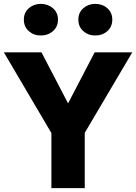

<svg xmlns="http://www.w3.org/2000/svg" viewBox="-21 -970 702 990"><path d="M102 -869Q102 -905 127.5 -927.5Q153 -950 189 -950Q226 -950 252 -927.5Q278 -905 278 -869Q278 -832 252 -809.5Q226 -787 189 -787Q153 -787 127.5 -809.5Q102 -832 102 -869ZM383 -869Q383 -905 408.5 -927.5Q434 -950 470 -950Q507 -950 532.5 -927.5Q558 -905 558 -869Q558 -832 532.5 -809.5Q507 -787 470 -787Q434 -787 408.5 -809.5Q383 -832 383 -869ZM467 -700H661L416 -285V0H244V-284L-1 -700H193L330 -437Z"/></svg>

Font: Jost*
Style: Bold
Weight: 700
Version: Version 3.7